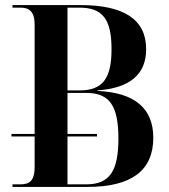

<svg xmlns="http://www.w3.org/2000/svg" viewBox="-20 -734 664 754"><path d="M29 0H324C496 0 582 -64 582 -193C582 -308 510 -370 363 -377V-379C489 -388 554 -441 554 -541C554 -657 467 -714 297 -714H29V-704H60C94 -704 116 -690 116 -637V-208H25V-198H116V-79C116 -25 97 -10 60 -10H29ZM293 -379H245V-704H292C384 -704 418 -657 418 -541C418 -427 384 -379 293 -379ZM318 -10H245V-198H361V-208H245V-369H320C411 -369 445 -317 445 -190C445 -61 410 -10 318 -10Z"/></svg>

Font: Noto Serif Display SemiCondensed SemiBold
Style: Regular
Weight: 600
Width: 4
Designer: Monotype Design Team
Foundry: Monotype Imaging Inc.
Version: Version 2.009